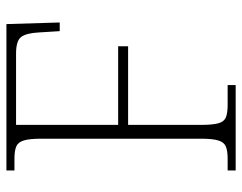

<svg xmlns="http://www.w3.org/2000/svg" viewBox="-98 -656 754 598"><g transform="rotate(-90 279.0 -357.0)"><path d="M47 0V-25H84Q108 -25 121.5 -30.5Q135 -36 140.5 -54Q146 -72 146 -108V-606Q146 -642 140.5 -660Q135 -678 121.5 -683.5Q108 -689 84 -689H47V-714H503L508 -548H481L477 -612Q475 -652 463 -668Q451 -684 411 -684H189V-366H434V-335H189V-109Q189 -72 194 -54Q199 -36 212.5 -30.5Q226 -25 251 -25H313V0Z"/></g></svg>

Font: Noto Serif Tamil ExtraLight
Style: Regular
Weight: 200
Designer: Indian Type Foundry, Tom Grace, and the Monotype Design Team
Foundry: Monotype Imaging Inc.
Version: Version 2.004; ttfautohint (v1.8.4.7-5d5b)